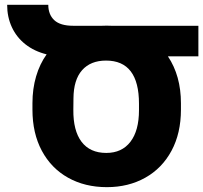

<svg xmlns="http://www.w3.org/2000/svg" viewBox="-20 -770 847 800"><path d="M806.6 -535.2H679.7Q733.9 -454.1 733.9 -339.8V-313Q733.9 -214.8 694.6 -141.8Q655.3 -68.8 585.2 -29.5Q515.1 9.8 425.3 9.8Q334 9.8 263.7 -29.5Q193.4 -68.8 154.3 -141.8Q115.2 -214.8 115.2 -313V-339.8Q115.2 -399.9 130.4 -451.7Q145.5 -503.4 174.3 -543.5Q123 -556.2 85.9 -585.4Q48.8 -614.7 29.3 -657Q9.8 -699.2 9.8 -750H181.2Q181.2 -709.5 206.1 -686Q231 -662.6 285.6 -662.6H404.8Q411.1 -663.1 424.3 -663.1Q437.5 -663.1 443.8 -662.6H806.6ZM559.1 -337.9Q559.1 -517.6 421.9 -517.6Q357.4 -517.6 322 -477.5Q286.6 -437.5 286.1 -359.9L285.6 -313Q284.7 -225.6 319.8 -179.2Q355 -132.8 422.9 -132.8Q487.8 -132.8 523.4 -179.2Q559.1 -225.6 559.1 -311Z"/></svg>

Font: Mardoto Black
Style: Regular
Weight: 900
Designer: Christian Robertson, Vahan Hovhannisyan
Foundry: Google
Version: Version 1.000